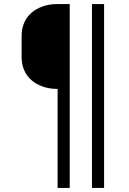

<svg xmlns="http://www.w3.org/2000/svg" viewBox="-20 -750 640 950"><path d="M325 180H265V-310Q225 -310 192 -321.5Q159 -333 135.5 -353.5Q112 -374 99.5 -403Q87 -432 87 -467V-573Q87 -608 99.5 -637Q112 -666 135.5 -686.5Q159 -707 192 -718.5Q225 -730 265 -730H325ZM495 180H435V-730H495Z"/></svg>

Font: Maple Mono NL ExtraLight
Style: Regular
Weight: 275
Monospace: yes
Designer: subframe7536
Version: Version 7.000